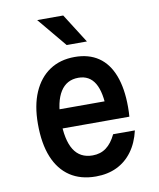

<svg xmlns="http://www.w3.org/2000/svg" viewBox="-93 -919 836 1009"><g transform="rotate(-10 325.0 -414.5)"><path d="M178 -364H495L452 -313Q452 -412 423 -461Q394 -510 335 -510Q272 -510 239 -457.5Q206 -405 206 -307Q206 -201 239 -148Q272 -95 339 -95Q381 -95 411.5 -117.5Q442 -140 464 -186H580Q565 -121 531.5 -75.5Q498 -30 449 -6.5Q400 17 337 17Q256 17 199.5 -20.5Q143 -58 113.5 -130Q84 -202 84 -307Q84 -406 114.5 -476Q145 -546 201 -583.5Q257 -621 335 -621Q410 -621 461.5 -586Q513 -551 539.5 -482Q566 -413 566 -314Q566 -300 565.5 -286.5Q565 -273 564 -262H178ZM413 -690H305L175 -846H314Z"/></g></svg>

Font: Martian Mono SemiCondensed Medium
Style: Regular
Weight: 500
Width: 4
Designer: Roman Shamin
Foundry: Evil Martians
Version: Version 1.000